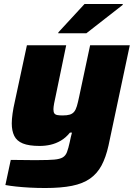

<svg xmlns="http://www.w3.org/2000/svg" viewBox="-20 -737 673 963"><path d="M207 206Q167 206 129.5 204Q92 202 60 198.5Q28 195 7 191L34 65Q58 65 82.5 65.5Q107 66 130.5 66Q154 66 176 66Q224 66 252 63.5Q280 61 294.5 52.5Q309 44 316 25.5Q323 7 330 -25Q332 -36 335 -48.5Q338 -61 341 -72H331Q310 -46 285 -31.5Q260 -17 233.5 -11Q207 -5 179 -5Q125 -5 94.5 -17.5Q64 -30 51.5 -55.5Q39 -81 39 -118Q39 -139 43 -167.5Q47 -196 54 -226L115 -510H312L260 -259Q255 -238 251.5 -218.5Q248 -199 248 -189Q248 -175 252.5 -168.5Q257 -162 267 -160Q277 -158 294 -158Q316 -158 329.5 -162Q343 -166 351.5 -176Q360 -186 365.5 -204.5Q371 -223 377 -252L432 -510H631L524 -6Q511 52 489.5 92.5Q468 133 432 158.5Q396 184 341 195Q286 206 207 206ZM272 -570 273 -575 404 -717H596L595 -712L413 -570Z"/></svg>

Font: Saira SemiExpanded ExtraBold
Style: Italic
Weight: 800
Width: 6
Italic angle: -12°
Designer: Hector Gatti with collaboration of the Omnibus-Type team
Foundry: Omnibus-Type
Version: Version 1.101